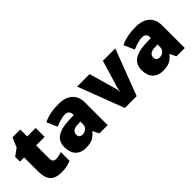

<svg xmlns="http://www.w3.org/2000/svg" viewBox="73 -1413 2172 2172"><g transform="rotate(-45 1158.5 -327.0)"><path d="M336.9 -141.1Q375.5 -141.1 429.2 -160.2V-21Q390.6 -4.4 355.7 2.7Q320.8 9.8 273.9 9.8Q177.7 9.8 135.3 -37.4Q92.8 -84.5 92.8 -182.1V-410.2H25.9V-487.8L110.8 -547.9L160.2 -664.1H285.2V-553.2H420.9V-410.2H285.2V-194.8Q285.2 -141.1 336.9 -141.1Z M886.7 0 850.1 -73.2H846.2Q807.6 -25.4 767.6 -7.8Q727.5 9.8 664.1 9.8Q585.9 9.8 541 -37.1Q496.1 -84 496.1 -168.9Q496.1 -257.3 557.6 -300.5Q619.1 -343.8 735.8 -349.1L828.1 -352.1V-359.9Q828.1 -428.2 760.7 -428.2Q700.2 -428.2 606.9 -387.2L551.8 -513.2Q648.4 -563 795.9 -563Q902.3 -563 960.7 -510.3Q1019 -457.5 1019 -362.8V0ZM745.1 -125Q779.8 -125 804.4 -147Q829.1 -168.9 829.1 -204.1V-247.1L785.2 -245.1Q690.9 -241.7 690.9 -175.8Q690.9 -125 745.1 -125Z M1293.9 0 1083 -553.2H1282.2L1376 -226.1Q1376.5 -223.6 1377.9 -217.8Q1379.4 -211.9 1380.9 -203.9Q1382.3 -195.8 1383.5 -186.8Q1384.8 -177.7 1384.8 -169.9H1388.2Q1388.2 -195.3 1397 -225.1L1495.1 -553.2H1693.8L1482.9 0Z M2120.6 0 2084 -73.2H2080.1Q2041.5 -25.4 2001.5 -7.8Q1961.4 9.8 1897.9 9.8Q1819.8 9.8 1774.9 -37.1Q1730 -84 1730 -168.9Q1730 -257.3 1791.5 -300.5Q1853 -343.8 1969.7 -349.1L2062 -352.1V-359.9Q2062 -428.2 1994.6 -428.2Q1934.1 -428.2 1840.8 -387.2L1785.6 -513.2Q1882.3 -563 2029.8 -563Q2136.2 -563 2194.6 -510.3Q2252.9 -457.5 2252.9 -362.8V0ZM1979 -125Q2013.7 -125 2038.3 -147Q2063 -168.9 2063 -204.1V-247.1L2019 -245.1Q1924.8 -241.7 1924.8 -175.8Q1924.8 -125 1979 -125Z"/></g></svg>

Font: TypoPRO Open Sans
Style: Regular
Weight: 800
Foundry: Ascender Corporation
Version: Version 1.10